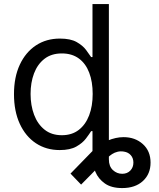

<svg xmlns="http://www.w3.org/2000/svg" viewBox="-20 -748 805 972"><path d="M598.6 204.1Q543.9 204.1 511 180.9Q478 157.7 463.1 122.3Q448.2 86.9 448.2 50.8V-119.1H531.2V58.6Q531.2 94.2 551.5 113Q571.8 131.8 598.6 131.8Q624 131.8 639.6 115.7Q655.3 99.6 655.3 75.2Q655.3 52.7 642.3 37.8Q629.4 22.9 607.4 19.5Q590.3 16.6 575.2 20.3Q560.1 23.9 547.6 32Q535.2 40 524.4 50.8L390.6 186.5L336.9 130.9L448.2 16.6Q481.9 -18.1 524.2 -35.9Q566.4 -53.7 605.5 -53.7Q664.1 -53.7 703.1 -18.6Q742.2 16.6 742.2 75.2Q742.2 132.8 703.4 168.5Q664.6 204.1 598.6 204.1ZM282.2 11.7Q213.9 11.7 161.6 -22.9Q109.4 -57.6 80.1 -121.3Q50.8 -185.1 50.8 -271.5Q50.8 -357.4 80.3 -420.7Q109.9 -483.9 162.1 -518.3Q214.4 -552.7 283.2 -552.7Q336.9 -552.7 367.9 -535.2Q398.9 -517.6 415.5 -495.4Q432.1 -473.1 441.4 -459H448.2V-727.5H531.2V0H451.2V-84H441.4Q432.1 -69.3 415 -46.6Q397.9 -23.9 366.5 -6.1Q335 11.7 282.2 11.7ZM293 -63.5Q343.8 -63.5 378.4 -90.1Q413.1 -116.7 431.2 -163.8Q449.2 -210.9 449.2 -272.5Q449.2 -334 431.6 -380.1Q414.1 -426.3 379.2 -451.9Q344.2 -477.5 293 -477.5Q240.2 -477.5 205.1 -450.2Q169.9 -422.9 152.3 -376.5Q134.8 -330.1 134.8 -272.5Q134.8 -214.4 152.6 -167Q170.4 -119.6 205.6 -91.6Q240.7 -63.5 293 -63.5Z"/></svg>

Font: GitLab Sans
Style: Regular
Weight: 400
Designer: Rasmus Andersson
Foundry: Modifications by GitLab B.V., manufactured by rsms
Version: Version 4.000;git-c8fb6b7